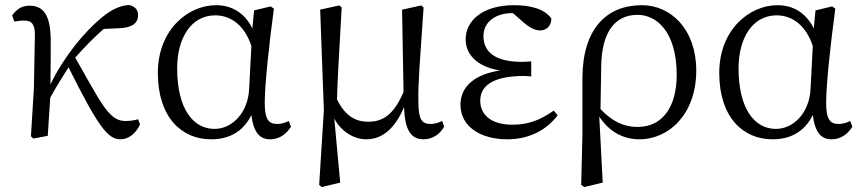

<svg xmlns="http://www.w3.org/2000/svg" viewBox="-20 -549 3484 776"><path d="M538 -67C526 -63 507 -60 485 -60C418 -60 384 -143 284 -316C322 -359 359 -397 399 -432L462 -435C511 -437 538 -453 538 -488C538 -513 522 -524 501 -529C467 -526 435 -514 391 -478C320 -419 238 -320 184 -208C185 -259 185 -367 185 -382C185 -485 158 -526 99 -526C65 -526 46 -509 29 -487L38 -462C51 -464 64 -466 77 -466C111 -466 121 -448 121 -408L117 -193L105 2L115 11L173 0C176 -49 180 -102 183 -154C210 -204 232 -236 257 -277C377 -36 416 14 467 14C496 14 527 -5 546 -46Z M987 -191C983 -93 918 -28 847 -28C760 -28 696 -110 696 -273C696 -393 751 -487 850 -487C916 -487 970 -443 996 -363ZM1147 -60C1132 -52 1116 -48 1100 -48C1067 -48 1050 -65 1050 -132C1050 -209 1068 -373 1087 -514L1074 -523L1007 -507L1000 -434C969 -497 917 -528 853 -528C741 -528 618 -430 618 -254C618 -75 714 14 833 14C906 14 962 -16 996 -84C1005 -12 1031 14 1072 14C1110 14 1138 -8 1156 -37Z M1767 -60C1752 -53 1737 -48 1721 -48C1685 -48 1672 -65 1671 -133C1669 -212 1677 -297 1692 -519L1683 -527L1605 -510L1611 -177C1571 -85 1528 -57 1468 -57C1422 -57 1378 -75 1342 -147C1344 -234 1351 -331 1361 -519L1351 -527L1274 -510L1289 -104L1270 198L1280 207L1355 189L1331 -70C1360 -15 1413 14 1460 14C1525 14 1576 -29 1613 -116C1616 -30 1637 14 1692 14C1730 14 1760 -9 1775 -37Z M2218 -102C2164 -64 2116 -45 2051 -45C1969 -45 1921 -82 1921 -142C1921 -193 1958 -242 2099 -242C2105 -242 2115 -241 2127 -240V-301C2116 -300 2098 -299 2089 -299C1980 -299 1934 -340 1934 -403C1934 -463 1986 -496 2051 -496H2053L2094 -460C2122 -436 2142 -426 2164 -426C2192 -426 2210 -450 2208 -475C2178 -515 2121 -528 2057 -528C1933 -528 1862 -467 1862 -390C1862 -332 1904 -280 2001 -264C1899 -249 1841 -199 1841 -126C1841 -37 1923 14 2030 14C2126 14 2193 -29 2234 -83Z M2410 -286C2413 -415 2462 -489 2557 -489C2632 -489 2715 -423 2715 -246C2715 -123 2662 -36 2557 -36C2496 -36 2450 -63 2407 -108ZM2334 -4 2329 198 2341 207 2416 189 2402 -78C2442 -16 2500 14 2564 14C2685 14 2794 -89 2794 -264C2794 -430 2692 -528 2574 -528C2431 -528 2335 -432 2334 -235Z M3256 -191C3252 -93 3187 -28 3116 -28C3029 -28 2965 -110 2965 -273C2965 -393 3020 -487 3119 -487C3185 -487 3239 -443 3265 -363ZM3416 -60C3401 -52 3385 -48 3369 -48C3336 -48 3319 -65 3319 -132C3319 -209 3337 -373 3356 -514L3343 -523L3276 -507L3269 -434C3238 -497 3186 -528 3122 -528C3010 -528 2887 -430 2887 -254C2887 -75 2983 14 3102 14C3175 14 3231 -16 3265 -84C3274 -12 3300 14 3341 14C3379 14 3407 -8 3425 -37Z"/></svg>

Font: Source Han Serif
Style: Regular
Weight: 400
Designer: Ryoko NISHIZUKA 西塚涼子 (kana & ideographs); Frank Grießhammer (Latin, Greek & Cyrillic); Wenlong ZHANG 张文龙 (bopomofo); San
Foundry: Adobe Systems Incorporated
Version: Version 1.001;PS 1.001;hotconv 16.6.54;makeotf.lib2.5.65590